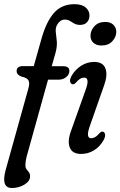

<svg xmlns="http://www.w3.org/2000/svg" viewBox="-36 -746 590 941"><path d="M45.5 -397.5Q45.5 -422 76.5 -422H129.5L166 -551.5Q189.5 -637.5 227.5 -681.5Q265.5 -725.5 329 -725.5Q366 -725.5 384.2 -709.2Q402.5 -693 402.5 -670Q402.5 -650 390.5 -637Q378.5 -624 357 -624Q339.5 -624 328.2 -630.5Q317 -637 306.5 -643.5Q296 -650 281.5 -650Q257.5 -650 242 -621Q235 -604 237.8 -585.2Q240.5 -566.5 242.5 -543Q244.5 -519.5 236.5 -488.5L217.5 -421.5H273Q304 -421.5 304 -399Q304 -380.5 288.2 -368Q272.5 -355.5 251 -355.5H199.5L94 23.5Q88.5 45.5 88.5 64.5Q88.5 76 94.2 83.5Q100 91 105.8 98.5Q111.5 106 111.5 118Q111.5 142 83.5 158.8Q55.5 175.5 22.5 175.5Q-32.5 175.5 -8 86L103.5 -314Q110.5 -338 103.8 -351.5Q97 -365 69.5 -370.5Q45.5 -379.5 45.5 -397.5ZM461.5 -523Q436 -523 421.8 -536.2Q407.5 -549.5 407.5 -571Q407.5 -596 426.5 -617.2Q445.5 -638.5 479.5 -638.5Q505 -638.5 519.2 -625Q533.5 -611.5 534 -590Q534 -565.5 514.8 -544.2Q495.5 -523 461.5 -523ZM404 -127.5Q383 -68.5 411 -68.5Q419.5 -68.5 429.5 -73.8Q439.5 -79 452 -93.5Q460.5 -103 468.5 -100.5Q476.5 -99 478.8 -88Q481 -77 472 -59.5Q453.5 -27 424.5 -9.2Q395.5 8.5 361.5 8.5Q318 8.5 305.8 -23.5Q293.5 -55.5 313 -107L384 -306.5Q405.5 -365.5 376.5 -365.5Q366.5 -365.5 357 -360Q347.5 -354.5 334.5 -339.5Q326 -331 318 -333.5Q310 -335.5 307.8 -346.2Q305.5 -357 314.5 -374Q332.5 -405 361.8 -423.8Q391 -442.5 425.5 -442.5Q469 -442.5 480.8 -410.2Q492.5 -378 474.5 -328.5Z"/></svg>

Font: Fraunces 144pt S100
Style: Italic
Weight: 400
Italic angle: -16°
Version: Version 1.000; ttfautohint (v1.8.3)